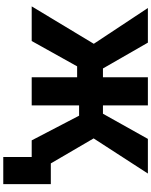

<svg xmlns="http://www.w3.org/2000/svg" viewBox="105 -856 925 1175"><g transform="rotate(90 567.5 -268.5)"><path d="M19 0H231L386 -278H453V0H625V-290H688L839 0H941V174H1107V-117H980L827 -379L1042 -711H830L676 -436H625V-711H453V-436H399L241 -711H29L248 -380Z"/></g></svg>

Font: Asimov Pro
Style: Ult
Weight: 900
Designer: Google
Version: Version 2.000980; 2014